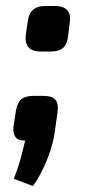

<svg xmlns="http://www.w3.org/2000/svg" viewBox="-20 -472 296 641"><path d="M164 -452Q191 -452 204 -438.5Q217 -425 213 -397L207 -349Q204 -324 190.5 -312Q177 -300 150 -300H116Q60 -300 66 -355L73 -403Q80 -452 130 -452ZM125 -152Q153 -152 164.5 -139.5Q176 -127 172 -97L163 -33Q159 -3 148.5 29.5Q138 62 123 93Q108 124 90 149L26 125Q39 93 47.5 62.5Q56 32 64 -3Q41 -2 32 -14Q23 -26 25 -49L33 -101Q38 -130 51.5 -141Q65 -152 94 -152Z"/></svg>

Font: Exo 2
Style: Bold Italic
Weight: 700
Italic angle: -8°
Designer: Natanael Gama
Foundry: Natanael Gama
Version: Version 2.010